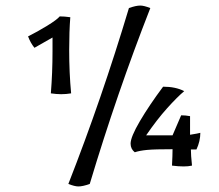

<svg xmlns="http://www.w3.org/2000/svg" viewBox="-20 -596 788 691"><path d="M163 -260Q169 -334 169 -412V-461L104 -424Q90 -441 81 -465Q115 -482 150 -503.5Q185 -525 195 -537Q212 -537 233 -534Q229 -482 229 -417Q229 -333 236 -260Q218 -257 200 -257Q184 -257 163 -260ZM226 66Q346 -240 444 -567Q469 -576 485 -576Q498 -576 521 -567Q401 -261 303 66Q278 75 262 75Q249 75 226 66ZM599 0Q601 -38 601 -59Q537 -59 510 -56.5Q483 -54 465 -48Q450 -60 450 -79Q450 -103 483.5 -160Q517 -217 567 -284Q612 -284 643 -268Q618 -247 581.5 -206.5Q545 -166 506 -109H601L632 -181Q648 -181 664 -178V-111Q695 -116 701 -118Q701 -88 687 -58H667Q667 -38 671 0Q658 3 641 3Q622 3 599 0Z"/></svg>

Font: Mirza
Style: Regular
Weight: 400
Designer: Arabic design by Kourosh Beigpour, Latin design by Eduardo Tunni, engineering by Lasse Fister
Version: Version 1.0010g